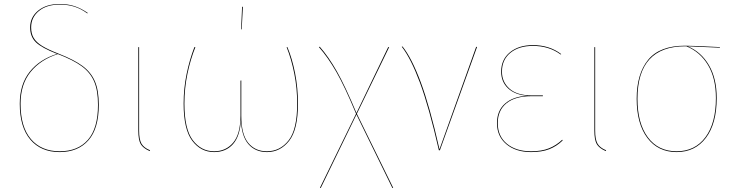

<svg xmlns="http://www.w3.org/2000/svg" viewBox="-20 -753 3696 962"><path d="M475 -228Q475 -109 423 -50Q371 9 279 9Q185 9 132 -53.5Q79 -116 79 -233Q79 -331 129 -393.5Q179 -456 266 -483Q189 -513 160 -541Q131 -569 131 -616Q131 -667 171.5 -700Q212 -733 279 -733Q321 -733 354 -722Q387 -711 420 -688L417 -686Q386 -709 353 -719.5Q320 -730 279 -730Q214 -730 175 -698Q136 -666 136 -616Q136 -584 149 -562.5Q162 -541 191 -523Q220 -505 274 -484Q351 -454 393.5 -422.5Q436 -391 455.5 -345.5Q475 -300 475 -228ZM471 -228Q471 -299 452 -344Q433 -389 390.5 -420.5Q348 -452 270 -482Q184 -455 133.5 -393Q83 -331 83 -233Q83 -117 135 -56Q187 5 279 5Q370 5 420.5 -52.5Q471 -110 471 -228Z M677 -98Q677 -55 688.5 -34Q700 -13 732 0L730 4Q696 -11 684.5 -32Q673 -53 673 -98V-517H677Z M1473 -234Q1473 -103 1428.5 -47Q1384 9 1318 9Q1259 9 1224.5 -31Q1190 -71 1187 -152Q1183 -71 1147.5 -31Q1112 9 1053 9Q986 9 943 -48Q900 -105 900 -234Q900 -310 915 -382.5Q930 -455 954 -517H959Q934 -455 919 -382.5Q904 -310 904 -234Q904 -106 946 -50.5Q988 5 1053 5Q1112 5 1148.5 -38.5Q1185 -82 1185 -175V-349L1189 -350V-173Q1189 -80 1223.5 -37.5Q1258 5 1317 5Q1383 5 1426 -49.5Q1469 -104 1469 -234Q1469 -311 1454.5 -384Q1440 -457 1416 -517H1420Q1444 -460 1458.5 -386Q1473 -312 1473 -234ZM1197 -719 1191 -606H1188L1193 -719Z M1950 188 1946 189 1766 -179 1587 189 1583 188 1764 -183Q1707 -320 1665 -393Q1623 -466 1578 -517L1582 -519Q1626 -469 1667.5 -396Q1709 -323 1766 -187L1925 -517H1930L1768 -183Z M2182 -5 2366 -519 2370 -517 2184 0H2179Q2129 -218 2084 -339Q2039 -460 1993 -519L1997 -520Q2043 -462 2088 -341.5Q2133 -221 2182 -5Z M2792 -482 2789 -480Q2731 -523 2650 -523Q2580 -523 2537.5 -488.5Q2495 -454 2495 -394Q2495 -342 2533 -308.5Q2571 -275 2644 -275H2700V-271H2642Q2561 -271 2517.5 -235.5Q2474 -200 2474 -136Q2474 -71 2519.5 -33Q2565 5 2641 5Q2694 5 2731 -10Q2768 -25 2797 -53L2799 -49Q2769 -20 2732 -5.5Q2695 9 2641 9Q2564 9 2517 -30.5Q2470 -70 2470 -136Q2470 -199 2511 -234.5Q2552 -270 2622 -273Q2560 -278 2525.5 -310.5Q2491 -343 2491 -394Q2491 -455 2535 -491Q2579 -527 2650 -527Q2733 -527 2792 -482Z M2962 -98Q2962 -55 2973.5 -34Q2985 -13 3017 0L3015 4Q2981 -11 2969.5 -32Q2958 -53 2958 -98V-517H2962Z M3587 -514 3426 -521Q3493 -493 3532 -426.5Q3571 -360 3571 -262Q3571 -134 3517 -62.5Q3463 9 3370 9Q3277 9 3223.5 -62Q3170 -133 3170 -258Q3170 -384 3228 -454Q3286 -524 3412 -524Q3454 -524 3587 -517ZM3419 -521H3413Q3174 -521 3174 -258Q3174 -135 3226 -65Q3278 5 3370 5Q3462 5 3514.5 -65.5Q3567 -136 3567 -262Q3567 -361 3527.5 -427Q3488 -493 3419 -521Z"/></svg>

Font: FiraGO Four
Style: Regular
Weight: 100
Designer: bBox Type
Foundry: bBox Type GmbH
Version: Version 1.001